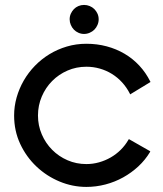

<svg xmlns="http://www.w3.org/2000/svg" viewBox="-20 -692 646 763"><path d="M578.1 -366.2 497.1 -316.9 496.1 -319.8Q483.4 -344.7 465.3 -364.5Q447.3 -384.3 424.8 -398.2Q402.3 -412.1 376.7 -419.4Q351.1 -426.8 323.2 -426.8Q283.2 -426.8 248.3 -411.6Q213.4 -396.5 187.3 -370.1Q161.1 -343.8 146 -308.3Q130.9 -272.9 130.9 -232.9Q130.9 -193.4 146 -158.2Q161.1 -123 187.3 -96.7Q213.4 -70.3 248.3 -55.2Q283.2 -40 323.2 -40Q349.1 -40 373.5 -46.9Q397.9 -53.7 419.7 -66.2Q441.4 -78.6 459.5 -96.4Q477.5 -114.3 490.2 -136.2L492.2 -139.2L577.1 -90.8L576.2 -87.9Q557.1 -56.2 529.8 -30.8Q502.4 -5.4 469.5 12.9Q436.5 31.2 399.2 41Q361.8 50.8 323.2 50.8Q268.1 50.8 216.6 29.3Q165 7.8 124.8 -30.3Q84.5 -68.4 60.3 -120.1Q36.1 -171.9 36.1 -232.9Q36.1 -269.5 46.1 -304.9Q56.2 -340.3 74.5 -372.1Q92.8 -403.8 118.9 -430.7Q145 -457.5 176.8 -476.8Q208.5 -496.1 245.6 -507.1Q282.7 -518.1 323.2 -518.1Q365.7 -518.1 404.1 -507.8Q442.4 -497.6 475.1 -478.3Q507.8 -459 533.7 -431.2Q559.6 -403.3 577.1 -368.2ZM372.1 -615.2Q372.1 -603.5 367.4 -592.8Q362.8 -582 355 -574.2Q347.2 -566.4 336.4 -561.8Q325.7 -557.1 314 -557.1Q302.2 -557.1 291.7 -561.8Q281.2 -566.4 273.7 -574.2Q266.1 -582 261.5 -592.8Q256.8 -603.5 256.8 -615.2Q256.8 -627.4 261.5 -637.7Q266.1 -647.9 273.7 -655.8Q281.2 -663.6 291.7 -668Q302.2 -672.4 314 -672.4Q325.7 -672.4 336.4 -668Q347.2 -663.6 355 -655.8Q362.8 -647.9 367.4 -637.7Q372.1 -627.4 372.1 -615.2Z"/></svg>

Font: McLaren
Style: Regular
Weight: 400
Designer: Astigmatic (AOETI)
Foundry: Astigmatic (AOETI)
Version: Version 1.000